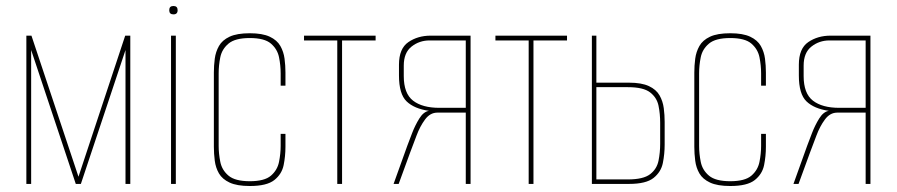

<svg xmlns="http://www.w3.org/2000/svg" viewBox="-20 -614 2994 641"><path d="M68 0V-495H85L242 -24L398 -495H415V0H399V-447L250 0H233L84 -447V0Z M551 0V-495H567V0ZM559 -566Q545 -566 545 -580Q545 -594 559 -594Q573 -594 573 -580Q573 -566 559 -566Z M814 7Q771 7 746.5 -4.5Q722 -16 711 -35Q700 -54 697 -77.5Q694 -101 694 -124V-372Q694 -395 697 -418Q700 -441 711 -460.5Q722 -480 746.5 -491.5Q771 -503 814 -503Q856 -503 880.5 -491.5Q905 -480 916 -460.5Q927 -441 930 -418Q933 -395 933 -372V-328H917V-369Q917 -396 911.5 -423Q906 -450 884.5 -468.5Q863 -487 814 -487Q765 -487 743 -468.5Q721 -450 715.5 -423Q710 -396 710 -369V-127Q710 -101 715.5 -73.5Q721 -46 743 -27.5Q765 -9 814 -9Q863 -9 884.5 -27.5Q906 -46 911.5 -73.5Q917 -101 917 -127V-167H933V-124Q933 -93 927 -63Q921 -33 896 -13Q871 7 814 7Z M1106 0V-479H995V-495H1234V-479H1122V0Z M1294 0 1340 -128Q1346 -144 1356 -170Q1366 -196 1380 -218.5Q1394 -241 1412 -244Q1363 -251 1337.5 -275.5Q1312 -300 1312 -362V-398Q1312 -452 1343.5 -473.5Q1375 -495 1418 -495H1551V0H1535V-238H1440Q1416 -238 1399 -215Q1382 -192 1370.5 -161Q1359 -130 1349 -104L1311 0ZM1447 -254H1535V-479H1414Q1380 -479 1354 -458.5Q1328 -438 1328 -395V-360Q1328 -302 1359 -278Q1390 -254 1447 -254Z M1745 0V-479H1634V-495H1873V-479H1761V0Z M1956 0V-495H1971V-338H2080Q2122 -338 2146.5 -326.5Q2171 -315 2182 -295.5Q2193 -276 2196 -253Q2199 -230 2199 -207V-131Q2199 -100 2193 -70Q2187 -40 2162 -20Q2137 0 2080 0ZM1971 -15H2076Q2128 -15 2150.5 -32.5Q2173 -50 2178.5 -77.5Q2184 -105 2184 -134V-204Q2184 -234 2178.5 -261Q2173 -288 2150.5 -305.5Q2128 -323 2076 -323H1971Z M2418 7Q2375 7 2350.5 -4.5Q2326 -16 2315 -35Q2304 -54 2301 -77.5Q2298 -101 2298 -124V-372Q2298 -395 2301 -418Q2304 -441 2315 -460.5Q2326 -480 2350.5 -491.5Q2375 -503 2418 -503Q2460 -503 2484.5 -491.5Q2509 -480 2520 -460.5Q2531 -441 2534 -418Q2537 -395 2537 -372V-328H2521V-369Q2521 -396 2515.5 -423Q2510 -450 2488.5 -468.5Q2467 -487 2418 -487Q2369 -487 2347 -468.5Q2325 -450 2319.5 -423Q2314 -396 2314 -369V-127Q2314 -101 2319.5 -73.5Q2325 -46 2347 -27.5Q2369 -9 2418 -9Q2467 -9 2488.5 -27.5Q2510 -46 2515.5 -73.5Q2521 -101 2521 -127V-167H2537V-124Q2537 -93 2531 -63Q2525 -33 2500 -13Q2475 7 2418 7Z M2629 0 2675 -128Q2681 -144 2691 -170Q2701 -196 2715 -218.5Q2729 -241 2747 -244Q2698 -251 2672.5 -275.5Q2647 -300 2647 -362V-398Q2647 -452 2678.5 -473.5Q2710 -495 2753 -495H2886V0H2870V-238H2775Q2751 -238 2734 -215Q2717 -192 2705.5 -161Q2694 -130 2684 -104L2646 0ZM2782 -254H2870V-479H2749Q2715 -479 2689 -458.5Q2663 -438 2663 -395V-360Q2663 -302 2694 -278Q2725 -254 2782 -254Z"/></svg>

Font: Alumni Sans Pinstripe
Style: Regular
Weight: 400
Designer: Robert E. Leuschke
Foundry: Robert E. Leuschke
Version: Version 1.010; ttfautohint (v1.8.4.7-5d5b)